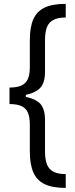

<svg xmlns="http://www.w3.org/2000/svg" viewBox="-20 -757 381 977"><path d="M131.8 -416V-552.7Q131.8 -618.2 149.4 -658.7Q167 -699.2 207 -718.3Q247.1 -737.3 314.5 -737.3V-668Q275.4 -668 252 -655.8Q228.5 -643.6 218.8 -618.7Q209 -593.8 209 -551.8V-388.7Q209 -349.6 194.8 -323.7Q180.7 -297.9 141.1 -282.7Q101.6 -267.6 28.3 -267.6V-311.5Q67.4 -311.5 89.8 -322.3Q112.3 -333 122.1 -355.5Q131.8 -377.9 131.8 -416ZM131.8 13.7V-122.1Q131.8 -161.1 122.1 -183.6Q112.3 -206.1 89.8 -216.8Q67.4 -227.5 28.3 -227.5V-270.5Q101.6 -270.5 141.1 -255.9Q180.7 -241.2 194.8 -215.3Q209 -189.5 209 -149.4V12.7Q209 53.7 218.8 79.1Q228.5 104.5 252 116.7Q275.4 128.9 314.5 128.9V199.2Q246.1 199.2 206.5 179.7Q167 160.2 149.4 119.6Q131.8 79.1 131.8 13.7ZM28.3 -311.5H111.3V-227.5H28.3Z"/></svg>

Font: Pretendard JP Variable
Style: Regular
Weight: 400
Designer: Base glyphs from Inter by Rasmus Andersson; Hangul glyphs from Noto Sans CJK(Source Han Sans) by Jang Soo-young and Kang
Foundry: Kil Hyung-jin
Version: Version 1.307;Glyphs 3.2 (3192)